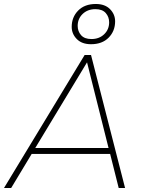

<svg xmlns="http://www.w3.org/2000/svg" viewBox="-20 -944 732 964"><path d="M0 0 405 -668H437L608 0H576L533 -171H139L36 0ZM157 -201H525L417 -631ZM437 -722Q391 -722 365.5 -748Q340 -774 340 -809Q340 -858 372.5 -891Q405 -924 461 -924Q507 -924 532.5 -898Q558 -872 558 -837Q558 -788 525.5 -755Q493 -722 437 -722ZM439 -748Q478 -748 503 -772Q528 -796 528 -832Q528 -859 511 -878.5Q494 -898 459 -898Q420 -898 395 -874Q370 -850 370 -814Q370 -787 387 -767.5Q404 -748 439 -748Z"/></svg>

Font: Gantari Thin
Style: Italic
Weight: 100
Italic angle: -10°
Designer: Anugrah Pasau
Foundry: Lafontype
Version: Version 1.000; ttfautohint (v1.8.4.7-5d5b)